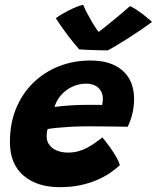

<svg xmlns="http://www.w3.org/2000/svg" viewBox="-20 -788 662 811"><path d="M486.2 -90.2Q468.1 -73.2 443.6 -56.7Q419 -40.1 387.6 -26.8Q356.2 -13.5 317.4 -5.4Q278.5 2.6 231.8 2.6Q136.6 2.6 79.2 -46.4Q21.9 -95.4 21.9 -188.5Q21.9 -266.8 48 -330Q74.1 -393.2 120.5 -438.4Q166.9 -483.6 228.6 -508Q290.2 -532.4 361.9 -532.4Q450.2 -532.4 498.3 -489.4Q546.4 -446.5 546.4 -369.2Q546.4 -340.1 539.4 -309.4Q532.4 -278.8 519.1 -252.5Q512.2 -252.9 487.7 -253.2Q463.1 -253.5 431.7 -253.8Q400.2 -254.1 372.4 -254.3Q344.5 -254.5 331 -254.2Q302.9 -254 273.8 -252.2Q244.8 -250.5 220.5 -248.1Q196.2 -245.6 181.4 -243Q177 -231.1 177 -212.6Q177 -191.1 188.8 -175.5Q200.6 -159.9 221.1 -151.7Q241.5 -143.5 267.4 -143.5Q290.5 -143.5 310.8 -149.1Q331 -154.8 348.6 -164.2Q366.2 -173.8 382.1 -185Q398 -196.2 412.4 -207.4Q414.9 -204.9 425 -192.2Q435.1 -179.5 447.8 -161.4Q460.4 -143.2 471.4 -124.3Q482.4 -105.4 486.2 -90.2ZM210.6 -336.2Q222.4 -338.1 241.4 -340Q260.5 -341.9 285.1 -343.3Q309.8 -344.8 338 -345Q354.2 -345.2 369.7 -345.2Q385.1 -345.1 396.4 -345.1Q407.8 -345 411.4 -344.6Q413.1 -351 413.8 -358.4Q414.5 -365.9 414.5 -372.9Q414.1 -389.6 406.2 -403.6Q398.4 -417.6 382.7 -426.1Q367 -434.6 342.8 -434.6Q310.8 -434.6 282.8 -420.6Q254.9 -406.5 236 -384Q217.1 -361.5 210.6 -336.2ZM529.1 -762.2Q541.1 -757.1 555.9 -747.4Q570.8 -737.6 584.9 -726.8Q599 -715.9 609.1 -707.1Q619.2 -698.2 622.1 -695.4Q597.8 -677.2 570.1 -658.6Q542.4 -639.9 515.9 -623.1Q489.5 -606.4 468.2 -593.7Q446.9 -581 435.1 -575.1Q418.1 -575.1 394.9 -575.8Q371.6 -576.4 349.9 -577.4Q328.1 -578.4 314.4 -579.5Q289.5 -608 265.4 -639.9Q241.4 -671.8 215.5 -710.9Q228.1 -720.4 248 -731.9Q267.9 -743.4 290.2 -753.4Q312.6 -763.4 331.1 -768.2Q339.1 -749.2 349 -730.4Q358.9 -711.5 368.8 -694.9Q378.6 -678.2 386.8 -666.3Q395 -654.4 400 -649.4H392.1Q400.5 -655.5 422.9 -673.4Q445.2 -691.2 473.8 -714.9Q502.4 -738.5 529.1 -762.2Z"/></svg>

Font: Grandstander Thin
Style: Italic
Weight: 100
Italic angle: -15°
Designer: Tyler Finck
Foundry: Etcetera Type Co
Version: Version 1.200